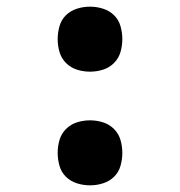

<svg xmlns="http://www.w3.org/2000/svg" viewBox="-20 -548 540 576"><path d="M250 8Q230 8 211 2Q192 -4 178 -17.5Q164 -31 158.5 -50.5Q153 -70 153 -89Q153 -109 158.5 -128Q164 -147 178 -161Q192 -175 211 -181Q230 -187 250 -187Q270 -187 289 -181Q308 -175 322 -161Q336 -147 341.5 -128Q347 -109 347 -89Q347 -70 341.5 -50.5Q336 -31 322 -17.5Q308 -4 289 2Q270 8 250 8ZM250 -333Q230 -333 211 -339Q192 -345 178 -359Q164 -373 158.5 -392Q153 -411 153 -431Q153 -450 158.5 -469.5Q164 -489 178 -502.5Q192 -516 211 -522Q230 -528 250 -528Q270 -528 289 -522Q308 -516 322 -502.5Q336 -489 341.5 -469.5Q347 -450 347 -431Q347 -411 341.5 -392Q336 -373 322 -359Q308 -345 289 -339Q270 -333 250 -333Z"/></svg>

Font: Iosevka Term Curly
Style: Bold
Weight: 700
Designer: Belleve Invis
Foundry: Belleve Invis
Version: Version 32.3.0